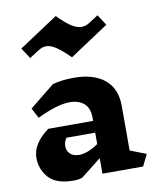

<svg xmlns="http://www.w3.org/2000/svg" viewBox="-97 -976 860 1060"><g transform="rotate(-10 332.5 -446.0)"><path d="M620 0H392V-87L279 2Q259 10 229 10Q133 10 90.5 -37Q48 -84 48 -150Q48 -189 72 -226.5Q96 -264 141 -296H392V-313Q392 -368 362 -394Q332 -420 282 -420Q212 -420 99 -365L69 -422L208 -534Q259 -549 327 -549Q439 -549 500.5 -498Q562 -447 562 -350V-100L652 -65ZM392 -166V-230H231Q223 -218 219.5 -207.5Q216 -197 216 -184Q216 -159 233.5 -142Q251 -125 280 -125V-124Q331 -124 392 -166ZM420 -818Q443 -818 466 -833L517 -866L556 -806L338 -662Q293 -707 262.5 -727Q232 -747 207 -747Q185 -747 160 -730L110 -698L71 -758L289 -902Q332 -858 363 -838Q394 -818 420 -818Z"/></g></svg>

Font: Inknut Antiqua
Style: Bold
Weight: 700
Designer: Claus Eggers Sørensen
Foundry: Claus Eggers Sørensen
Version: Version 1.003; ttfautohint (v1.8.2) -l 8 -r 50 -G 200 -x 14 